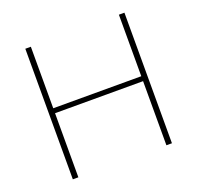

<svg xmlns="http://www.w3.org/2000/svg" viewBox="-117 -786 938 912"><g transform="rotate(-20 351.5 -330.0)"><path d="M574 -660H602V0H574V-324H129V0H101V-660H129V-349H574Z"/></g></svg>

Font: Elaine Sans ExtraLight
Style: Regular
Weight: 275
Designer: Wei Huang
Foundry: Wei Huang
Version: Version 2.001;December 24, 2019;FontCreator 12.0.0.2547 64-b